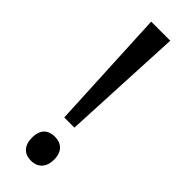

<svg xmlns="http://www.w3.org/2000/svg" viewBox="-246 -731 762 762"><g transform="rotate(45 134.5 -350.0)"><path d="M163 -201 188 -714H81L106 -201ZM72 -54C72 -6 99 14 134 14C167 14 196 -6 196 -54C196 -103 167 -121 134 -121C99 -121 72 -103 72 -54Z"/></g></svg>

Font: Noto Sans Buginese
Style: Regular
Weight: 400
Designer: Monotype Design Team
Foundry: Monotype Imaging Inc.
Version: Version 2.002